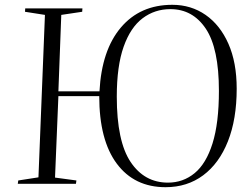

<svg xmlns="http://www.w3.org/2000/svg" viewBox="-20 -765 1047 799"><path d="M223 -365 209 -26 298 -14 296 0H54L56 -14L140 -27L167 -703L84 -716L85 -730H323L322 -716L235 -703L223 -385H394Q403 -556 483 -650.5Q563 -745 697 -745Q775 -745 835.5 -703Q896 -661 930.5 -583Q965 -505 965 -396Q965 -269 928.5 -177Q892 -85 825.5 -35.5Q759 14 669 14Q539 14 466 -84Q393 -182 393 -365ZM466 -363Q466 -177 523.5 -91Q581 -5 679 -5Q742 -5 790 -44.5Q838 -84 864.5 -168.5Q891 -253 891 -387Q891 -564 836.5 -645.5Q782 -727 689 -727Q624 -727 573.5 -689Q523 -651 494.5 -570.5Q466 -490 466 -363Z"/></svg>

Font: Literata 72pt Light
Style: Italic
Weight: 300
Italic angle: -2°
Designer: Latin by Veronika Burian and Jose Scaglione. Greek by Irene Vlachou. Cyrillic by Vera Evstafieva
Foundry: TypeTogether
Version: Version 3.002